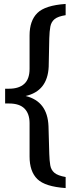

<svg xmlns="http://www.w3.org/2000/svg" viewBox="-20 -758 379 974"><path d="M313 196Q209 189 169.5 150.5Q130 112 130 36V-133Q130 -181 104.5 -207Q79 -233 26 -233H6V-308H26Q76 -308 103 -332.5Q130 -357 130 -409V-578Q130 -653 169.5 -692Q209 -731 313 -738V-681Q274 -675 257 -661Q240 -647 235.5 -623.5Q231 -600 230 -564L227 -419Q221 -296 110 -271Q221 -244 226 -118L230 23Q231 57 235 80.5Q239 104 256 118.5Q273 133 313 140Z"/></svg>

Font: Piazzolla SC SemiBold
Style: Regular
Weight: 600
Designer: Juan Pablo del Peral
Foundry: Huerta Tipografica
Version: Version 1.330